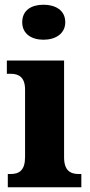

<svg xmlns="http://www.w3.org/2000/svg" viewBox="-20 -792 382 812"><path d="M164 -624C214 -624 256 -649 256 -698C256 -749 214 -772 164 -772C113 -772 74 -749 74 -698C74 -649 113 -624 164 -624ZM13 0H324V-56H314C277 -56 251 -71 251 -127V-536H9V-480H25C60 -480 86 -465 86 -413V-128C86 -71 61 -56 24 -56H13Z"/></svg>

Font: Noto Serif Devanagari SemiCondensed ExtraBold
Style: Regular
Weight: 800
Width: 4
Designer: Universal Thirst, Indian Type Foundry and the Monotype Design Team
Foundry: Monotype Imaging Inc.
Version: Version 2.004